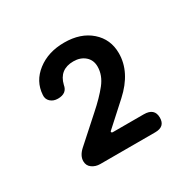

<svg xmlns="http://www.w3.org/2000/svg" viewBox="-76 -537 401 405"><g transform="rotate(-30 125.0 -335.0)"><path d="M62 -205Q51 -205 42.5 -211Q34 -217 34 -228Q34 -241 47 -253L105 -305Q130 -327 145 -346Q160 -365 160 -386Q160 -402 149 -411.5Q138 -421 121 -421Q87 -421 79 -388Q76 -369 54 -369Q43 -369 36 -375.5Q29 -382 30 -392Q32 -424 58.5 -444.5Q85 -465 124 -465Q164 -465 188.5 -443.5Q213 -422 213 -388Q213 -342 170 -303L117 -255Q115 -254 115.5 -252Q116 -250 119 -250H194Q220 -250 220 -227Q220 -205 196 -205Z"/></g></svg>

Font: Dongle
Style: Regular
Weight: 400
Designer: Yanghee Ryu
Foundry: Yanghee Ryu
Version: Version 2.000